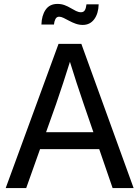

<svg xmlns="http://www.w3.org/2000/svg" viewBox="-20 -949 703 969"><path d="M8.8 0 275.4 -727.5H390.6L654.3 0H548.3L402.3 -424.3Q385.7 -472.2 366.5 -531.2Q347.2 -590.3 318.8 -681.6H347.2Q318.4 -590.3 299.1 -531.2Q279.8 -472.2 263.2 -424.3L112.3 0ZM151.4 -196.3V-281.7H511.7V-196.3ZM397.5 -823.2Q379.4 -823.2 362.1 -829.3Q344.7 -835.4 329.1 -844Q313.5 -852.5 300.8 -858.6Q288.1 -864.7 278.3 -864.7Q265.6 -864.7 259.5 -852.3Q253.4 -839.8 252.4 -825.2H189Q190.4 -871.1 210.4 -900.1Q230.5 -929.2 270 -929.2Q289.6 -929.2 305.9 -923.1Q322.3 -917 336.4 -908.4Q350.6 -899.9 363.5 -893.6Q376.5 -887.2 388.7 -887.2Q401.4 -887.2 407.7 -896.7Q414.1 -906.2 416.5 -927.2H478Q476.6 -879.9 455.3 -851.6Q434.1 -823.2 397.5 -823.2Z"/></svg>

Font: Inter Cardless Display
Style: Regular
Weight: 400
Designer: Rasmus Andersson
Foundry: rsms
Version: Version 4.001;git-9221beed3